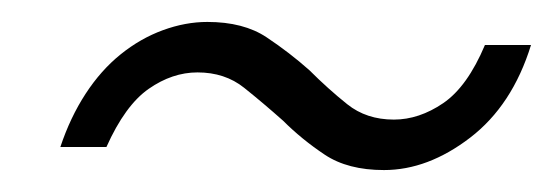

<svg xmlns="http://www.w3.org/2000/svg" viewBox="-20 -409 504 175"><path d="M330 -254Q297 -254 276 -268Q255 -282 238 -299Q220 -315 202.5 -329Q185 -343 160 -343Q137 -343 115.5 -328Q94 -313 77 -275H35Q44 -302 58 -323.5Q72 -345 90 -359.5Q108 -374 128.5 -381.5Q149 -389 169 -389Q202 -389 223 -375Q244 -361 262 -345Q279 -328 296.5 -314Q314 -300 339 -300Q362 -300 384 -315Q406 -330 422 -368H464Q447 -313 408.5 -283.5Q370 -254 330 -254Z"/></svg>

Font: Sora ExtraLight
Style: Italic
Weight: 200
Designer: Jonathan Barnbrook, Juli√°n Moncada
Version: Version 1.000